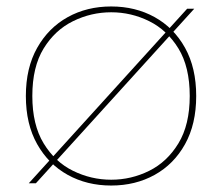

<svg xmlns="http://www.w3.org/2000/svg" viewBox="-20 -567 687 594"><path d="M69 0 559 -540H581L91 0ZM324 7Q249 7 189.5 -26Q130 -59 95 -121Q60 -183 60 -270Q60 -357 95 -419Q130 -481 189.5 -514Q249 -547 324 -547Q399 -547 458.5 -514Q518 -481 552.5 -419Q587 -357 587 -270Q587 -183 552.5 -121Q518 -59 458.5 -26Q399 7 324 7ZM324 -11Q386 -11 441.5 -38.5Q497 -66 532 -123.5Q567 -181 567 -270Q567 -360 532 -417Q497 -474 441.5 -501.5Q386 -529 324 -529Q262 -529 206 -501.5Q150 -474 115 -417Q80 -360 80 -270Q80 -181 115 -123.5Q150 -66 206 -38.5Q262 -11 324 -11Z"/></svg>

Font: Poppins Devanagari Thin
Style: Regular
Weight: 100
Designer: Ninad Kale (Devanagari), Jonny Pinhorn (Latin)
Foundry: Indian Type Foundry
Version: 4.005